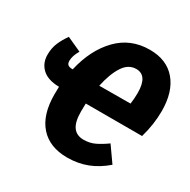

<svg xmlns="http://www.w3.org/2000/svg" viewBox="-163 -867 1031 1040"><g transform="rotate(30 353.0 -347.0)"><path d="M329 -286Q328 -269 328 -236Q328 -171 350 -140.5Q372 -110 416 -110Q454 -110 485.5 -125Q517 -140 553 -166L620 -71Q568 -26 511 -4Q454 18 387 18Q277 18 217 -49.5Q157 -117 157 -245Q157 -277 158 -292Q88 -293 52.5 -326Q17 -359 17 -412Q17 -454 31.5 -487.5Q46 -521 69 -553L159 -512Q136 -473 136 -443Q136 -426 144.5 -418.5Q153 -411 172 -411H175Q206 -547 285.5 -629.5Q365 -712 485 -712Q591 -712 648.5 -644Q706 -576 706 -456Q706 -373 681 -286ZM344 -406 539 -407Q544 -441 544 -476Q544 -585 473 -585Q424 -585 392.5 -536Q361 -487 344 -406Z"/></g></svg>

Font: Fira Sans Condensed ExtraBold
Style: Italic
Weight: 800
Width: 3
Italic angle: -8°
Designer: bBox Type GmbH & Carrois Corporate GbR & Edenspiekermann AG
Foundry: bBox Type GmbH & Carrois Corporate GbR & Edenspiekermann AG
Version: Version 4.301